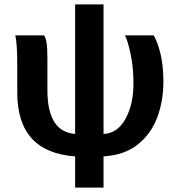

<svg xmlns="http://www.w3.org/2000/svg" viewBox="-20 -660 805 879"><path d="M324 56Q59 37 59 -236V-364Q59 -461 50 -498H181Q197 -482 197 -396V-248Q197 -56 324 -47V-640H454V-47Q517 -49 554 -115Q591 -181 591 -279Q591 -351 578 -412.5Q565 -474 552 -498H684Q703 -464 715.5 -410.5Q728 -357 728 -286Q728 -199 700.5 -124Q673 -49 612 0.5Q551 50 454 56V199H324Z"/></svg>

Font: LINE Seed Sans KR Bold
Style: Regular
Weight: 700
Designer: LINE BX Design & Sandoll Inc & Dalton Maag Ltd
Foundry: Sandoll Inc.
Version: Version 1.000